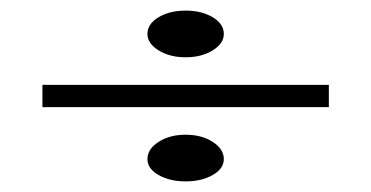

<svg xmlns="http://www.w3.org/2000/svg" viewBox="-20 -481 700 362"><path d="M330 -227Q360 -227 381 -213.5Q402 -200 402 -181Q402 -163 381 -151Q360 -139 330 -139Q300 -139 279 -151Q258 -163 258 -181Q258 -200 279 -213.5Q300 -227 330 -227ZM330 -461Q360 -461 381 -448.5Q402 -436 402 -417Q402 -399 381 -386Q360 -373 330 -373Q300 -373 279 -386Q258 -399 258 -417Q258 -436 279 -448.5Q300 -461 330 -461ZM60 -279V-321H600V-279Z"/></svg>

Font: Kalnia Expanded Medium
Style: Regular
Weight: 500
Width: 7
Designer: Frida Medrano
Foundry: Frida Medrano
Version: Version 1.105